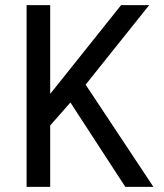

<svg xmlns="http://www.w3.org/2000/svg" viewBox="-20 -731 640 751"><path d="M255.4 -330.1 470.2 0H580.1L314.9 -399.9L563.5 -710.9H453.6L245.1 -449.7L176.3 -363.8V-710.9H84V0H176.3V-240.2Z"/></svg>

Font: Roboto Mono
Style: Regular
Weight: 400
Monospace: yes
Designer: Google
Version: Version 3.000